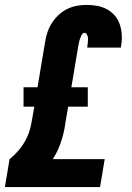

<svg xmlns="http://www.w3.org/2000/svg" viewBox="-20 -763 540 783"><path d="M0 0 19 -114Q40 -131 58 -152.5Q76 -174 88 -198.5Q100 -223 105.5 -249Q111 -275 115 -300L120 -328H76V-407H133L164 -592Q167 -612 173.5 -631.5Q180 -651 191.5 -669Q203 -687 219 -702Q235 -717 254.5 -726.5Q274 -736 294 -739.5Q314 -743 334 -743Q356 -743 377 -739Q398 -735 416.5 -725Q435 -715 448.5 -699Q462 -683 468.5 -663.5Q475 -644 476.5 -622Q478 -600 474 -578L473 -569H336V-572Q337 -578 337.5 -583.5Q338 -589 338.5 -594Q339 -599 339 -604.5Q339 -610 337.5 -615Q336 -620 333 -624.5Q330 -629 325 -629Q319 -629 315.5 -624Q312 -619 310 -614Q308 -609 306 -604Q304 -599 303 -594Q302 -589 301 -584Q300 -579 299 -574L271 -407H338V-328H258L250 -282Q247 -260 243 -238.5Q239 -217 232.5 -196Q226 -175 217 -154Q208 -133 195 -114H407L388 0Z"/></svg>

Font: Iosevka Term Curly Heavy
Style: Italic
Weight: 900
Italic angle: -9°
Designer: Belleve Invis
Foundry: Belleve Invis
Version: Version 32.3.0